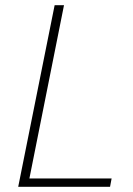

<svg xmlns="http://www.w3.org/2000/svg" viewBox="-20 -718 513 738"><path d="M50 0 190 -698H226L93 -32H409L403 0Z"/></svg>

Font: IBM Plex Sans ExtLt
Style: Italic
Weight: 200
Italic angle: -11°
Designer: Mike Abbink, Paul van der Laan, Pieter van Rosmalen
Foundry: Bold Monday
Version: Version 3.005